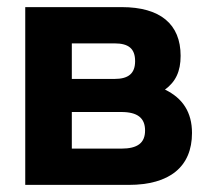

<svg xmlns="http://www.w3.org/2000/svg" viewBox="-20 -520 596 540"><path d="M51 0H342C457 0 520 -51 520 -146C520 -204 494 -244 444 -268C474 -290 488 -319 488 -363C488 -452 431 -500 322 -500H51ZM182 -102V-205H321C367 -205 388 -188 388 -153C388 -118 367 -102 321 -102ZM182 -298V-398H302C342 -398 360 -383 360 -348C360 -314 342 -298 302 -298Z"/></svg>

Font: LT Wave Alt Bold
Style: Regular
Weight: 700
Designer: Daniel Lyons
Version: Version 2.5 (Glyphs App)